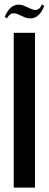

<svg xmlns="http://www.w3.org/2000/svg" viewBox="-20 -847 220 867"><path d="M138 -699V0H42V-699ZM12 -765 1 -770Q24 -826 64 -826Q78 -826 91 -820L118 -808Q130 -802 140 -802Q159 -802 169 -827L180 -821Q158 -764 117 -764Q101 -764 87 -771L69 -779Q53 -787 42 -787Q24 -787 12 -765Z"/></svg>

Font: Moniqa Narrow Heading
Style: Bold
Weight: 700
Width: 4
Designer: Rajesh Rajput
Foundry: Rajesh Rajput
Version: Version 1.000